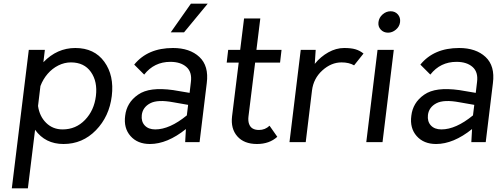

<svg xmlns="http://www.w3.org/2000/svg" viewBox="-20 -770 2722 1040"><path d="M388 -510Q491 -510 545 -435.5Q599 -361 585.5 -250Q572 -139 499.5 -64.5Q427 10 324 10Q225 10 170 -67L131 250H44L136 -500H223L215 -433Q289 -510 388 -510ZM319 -69Q391 -69 440.5 -120.5Q490 -172 499.5 -250Q509 -328 472.5 -380Q436 -432 364 -432Q329 -432 296 -415.5Q263 -399 238 -370Q213 -341 199 -304L186 -196Q194 -140 230 -104.5Q266 -69 319 -69Z M1105 -750 977 -595H905L1014 -750ZM917 -510Q1008 -510 1060 -461.5Q1112 -413 1100 -320L1061 0H983L987 -71Q886 10 792 10Q725 10 687 -33Q649 -76 658 -143Q662 -178 679 -206.5Q696 -235 727.5 -257Q759 -279 806 -285Q853 -291 918 -282L1007 -267L1014 -326Q1021 -380 989.5 -407.5Q958 -435 903 -435Q815 -435 761 -366L707 -420Q780 -510 917 -510ZM748 -147Q744 -112 764 -90.5Q784 -69 821 -69Q899 -69 992 -145L999 -202L919 -216Q834 -232 793.5 -210.5Q753 -189 748 -147Z M1440 -89 1482 -29Q1439 10 1372 10Q1302 10 1265.5 -31.5Q1229 -73 1237 -140L1273 -431H1208L1216 -500H1281L1302 -670H1390L1369 -500H1505L1497 -431H1362L1326 -140Q1323 -116 1329 -99Q1335 -82 1348.5 -74Q1362 -66 1383 -66Q1416 -66 1440 -89Z M1844 -510Q1882 -510 1905.5 -503Q1929 -496 1949 -480L1898 -416Q1871 -432 1830 -432Q1774 -432 1726 -388.5Q1678 -345 1670 -280L1636 0H1548L1609 -500H1690L1685 -424Q1701 -444 1719.5 -459.5Q1738 -475 1758.5 -486.5Q1779 -498 1800.5 -504Q1822 -510 1844 -510Z M2082 -593Q2058 -593 2042.5 -609.5Q2027 -626 2030 -650Q2033 -675 2052.5 -692Q2072 -709 2096 -709Q2120 -709 2135 -692Q2150 -675 2147 -650Q2144 -626 2124.5 -609.5Q2105 -593 2082 -593ZM1964 0 2025 -500H2113L2052 0Z M2467 -510Q2558 -510 2610 -461.5Q2662 -413 2650 -320L2611 0H2533L2537 -71Q2436 10 2342 10Q2275 10 2237 -33Q2199 -76 2208 -143Q2212 -178 2229 -206.5Q2246 -235 2277.5 -257Q2309 -279 2356 -285Q2403 -291 2468 -282L2557 -267L2564 -326Q2571 -380 2539.5 -407.5Q2508 -435 2453 -435Q2365 -435 2311 -366L2257 -420Q2330 -510 2467 -510ZM2298 -147Q2294 -112 2314 -90.5Q2334 -69 2371 -69Q2449 -69 2542 -145L2549 -202L2469 -216Q2384 -232 2343.5 -210.5Q2303 -189 2298 -147Z"/></svg>

Font: Orkney
Style: Italic
Weight: 400
Italic angle: -7°
Designer: Samuel Oakes and Alfredo Marco Pradil
Foundry: Alfredo Marco Pradil
Version: 1.0; ttfautohint (v1.5)